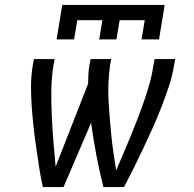

<svg xmlns="http://www.w3.org/2000/svg" viewBox="-20 -760 790 780"><path d="M154 0Q145 -40 139 -80.5Q133 -121 127 -161.5Q121 -202 116.5 -243Q112 -284 109 -325.5Q106 -367 106 -409Q106 -451 113 -494L118 -520H202L197 -494Q189 -442 188.5 -390Q188 -338 190.5 -286.5Q193 -235 197 -184Q201 -133 206 -83L338 -420Q338 -438 339 -456.5Q340 -475 343 -494L348 -520H432L427 -494Q422 -458 420.5 -421.5Q419 -385 421 -349.5Q423 -314 426 -278.5Q429 -243 432.5 -208Q436 -173 441 -138Q446 -103 452 -68Q467 -103 482 -138Q497 -173 511.5 -208.5Q526 -244 539.5 -279Q553 -314 565.5 -350Q578 -386 588 -422Q598 -458 603 -494L608 -520H692L687 -494Q680 -451 666 -409Q652 -367 636 -325.5Q620 -284 601.5 -243Q583 -202 564 -161.5Q545 -121 525 -80.5Q505 -40 484 0H400Q384 -64 371.5 -129.5Q359 -195 350 -261L238 0ZM210 -600 233 -740H649L626 -600H555L568 -678H466L453 -600H383L396 -678H294L281 -600Z"/></svg>

Font: Iosevka Aile
Style: Italic
Weight: 400
Italic angle: -9°
Designer: Belleve Invis
Foundry: Belleve Invis
Version: Version 28.0.1; ttfautohint (v1.8.4)